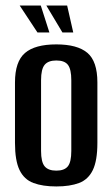

<svg xmlns="http://www.w3.org/2000/svg" viewBox="-20 -664 404 692"><path d="M183 8Q134 8 100.5 -4.5Q67 -17 50.5 -51Q34 -85 34 -149V-367Q34 -442 70 -473Q106 -504 183 -504Q259 -504 295 -473.5Q331 -443 331 -367V-149Q331 -85 314.5 -51Q298 -17 265 -4.5Q232 8 183 8ZM183 -49Q212 -49 224.5 -64.5Q237 -80 237 -120V-375Q237 -414 225 -430Q213 -446 183 -446Q154 -446 141 -430.5Q128 -415 128 -375V-120Q128 -80 141 -64.5Q154 -49 183 -49ZM244 -547H205L147 -644H222ZM158 -547H115L51 -644H127Z"/></svg>

Font: Alumni Sans Thin SemiBold
Style: Regular
Weight: 600
Version: Version 1.018